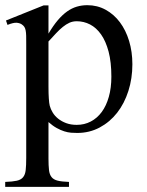

<svg xmlns="http://www.w3.org/2000/svg" viewBox="-26 -498 566 741"><path d="M484.9 -250Q484.9 -298.3 472.2 -340.1Q459.5 -381.8 436.5 -412.4Q413.6 -442.9 381.6 -460.4Q349.6 -478 311 -478Q290 -478 270.8 -472.4Q251.5 -466.8 233.2 -453.9Q214.8 -440.9 197 -419.9Q179.2 -398.9 161.1 -368.2V-477.1H142.1L-2.9 -418.9L2.9 -401.9Q25.9 -411.1 38.1 -410.2Q50.3 -409.2 58.1 -403.8Q64.5 -399.4 67.9 -394.3Q71.3 -389.2 73 -380.6Q74.7 -372.1 75 -359.6Q75.2 -347.2 75.2 -328.1V111.8Q75.2 140.6 73.2 158.2Q71.3 175.8 63.2 185.8Q55.2 195.8 38.8 199.5Q22.5 203.1 -5.9 204.1V223.1H240.2V204.1Q212.4 203.1 196.5 199.2Q180.7 195.3 172.9 185.3Q165 175.3 163.1 158.2Q161.1 141.1 161.1 113.8V-26.9Q177.7 -12.2 192.9 -3.9Q208 4.4 221.9 8.8Q235.8 13.2 248.3 14.2Q260.7 15.1 272 15.1Q319.3 15.1 358.6 -5.9Q397.9 -26.9 426 -62.7Q454.1 -98.6 469.5 -147Q484.9 -195.3 484.9 -250ZM403.8 -202.1Q403.8 -158.7 394 -124.3Q384.3 -89.8 366.7 -65.9Q349.1 -42 324.5 -29.1Q299.8 -16.1 270 -16.1Q247.6 -16.1 229.7 -22.7Q211.9 -29.3 198.7 -39.8Q185.5 -50.3 177.5 -63.5Q169.4 -76.7 166 -89.8Q163.6 -99.6 162.4 -117.9Q161.1 -136.2 161.1 -164.1V-337.9Q176.8 -355 190.2 -369.4Q203.6 -383.8 216.3 -394Q229 -404.3 241.9 -410.2Q254.9 -416 270 -416Q297.4 -416 321.5 -403.6Q345.7 -391.1 364 -365.2Q382.3 -339.4 393.1 -298.8Q403.8 -258.3 403.8 -202.1Z"/></svg>

Font: Galatia SIL
Style: Regular
Weight: 400
Designer: Development by SIL's NRSI team
Version: Version 2.1